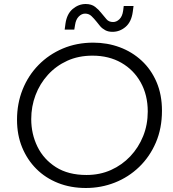

<svg xmlns="http://www.w3.org/2000/svg" viewBox="-20 -926 863 959"><path d="M409 13Q333 13 270 -12Q207 -37 161.5 -82.5Q116 -128 90.5 -190Q65 -252 65 -328Q65 -409 93 -479Q121 -549 172.5 -601.5Q224 -654 293.5 -683.5Q363 -713 446 -713Q516 -713 578 -690Q640 -667 687.5 -623Q735 -579 762 -516Q789 -453 789 -373Q789 -285 758.5 -214Q728 -143 675 -92Q622 -41 553.5 -14Q485 13 409 13ZM412 -52Q479 -52 534.5 -77Q590 -102 631 -145.5Q672 -189 695 -246Q718 -303 718 -369Q718 -451 683 -514Q648 -577 586 -612.5Q524 -648 442 -648Q372 -648 316 -622.5Q260 -597 219.5 -552.5Q179 -508 157.5 -451Q136 -394 136 -331Q136 -257 167 -193.5Q198 -130 259.5 -91Q321 -52 412 -52ZM542 -767Q521 -767 506 -775Q491 -783 480.5 -795Q470 -807 462 -818Q450 -833 437 -845.5Q424 -858 405 -858Q388 -858 373.5 -843.5Q359 -829 355 -802L351 -778H303L307 -808Q314 -857 343.5 -881.5Q373 -906 408 -906Q437 -906 455.5 -891.5Q474 -877 486 -861Q500 -845 511.5 -830.5Q523 -816 545 -816Q562 -816 576.5 -830Q591 -844 595 -872L598 -896H647L643 -866Q636 -816 607 -791.5Q578 -767 542 -767Z"/></svg>

Font: MuseoModerno Thin Light
Style: Italic
Weight: 300
Italic angle: -9°
Version: Version 1.003